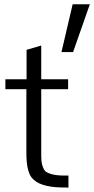

<svg xmlns="http://www.w3.org/2000/svg" viewBox="-20 -868 436 889"><path d="M296.9 0.5Q295.9 0.5 291.5 0.5Q287.1 0.5 280.3 0H264.6Q236.8 -0.5 215.3 -3.9Q193.8 -7.3 177.5 -12.7Q161.1 -18.1 149.2 -25.9Q137.2 -33.7 128.4 -43.5Q118.2 -55.2 111.8 -76.2Q108.9 -86.4 106.9 -95.9Q105 -105.5 104 -116.2Q103 -127 102.5 -139.2Q102.1 -151.4 102.1 -166V-455.1H4.9V-501H103V-637.2L170.9 -657.2V-501H295.4V-455.1H170.9V-163.1Q170.9 -150.4 171.1 -140.6Q171.4 -130.9 171.9 -123Q173.3 -107.9 178.5 -94.5Q183.6 -81.1 190.9 -74.2Q205.1 -64 229.5 -59.1Q253.9 -54.2 296.9 -55.2ZM264.6 -627 316.4 -848.1H396L318.4 -627Z"/></svg>

Font: Ride Light
Style: Regular
Weight: 300
Version: Version 3.000